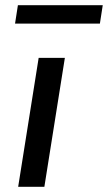

<svg xmlns="http://www.w3.org/2000/svg" viewBox="-20 -720 416 740"><path d="M50 0 129 -497H230L151 0ZM38 -629 49 -700H376L365 -629Z"/></svg>

Font: Nunito Sans 7pt Medium
Style: Italic
Weight: 500
Italic angle: -9°
Designer: Vernon Adams
Foundry: Vernon Adams
Version: Version 3.101;gftools[0.9.27]